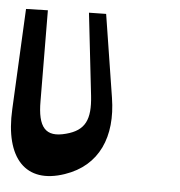

<svg xmlns="http://www.w3.org/2000/svg" viewBox="-64 -676 618 658"><g transform="rotate(5 245.5 -346.5)"><path d="M-17 -279C-26 -109 51 -28 182 -73C297 -112 341 -215 320 -347L275 -632L216 -631L248 -348C257 -267 239 -228 174 -211C104 -192 77 -225 77 -315L75 -627L0 -625Z"/></g></svg>

Font: Charger Slice
Style: Regular
Weight: 400
Designer: Jasper
Foundry: Cannot Into Space Fonts
Version: Version 1.1